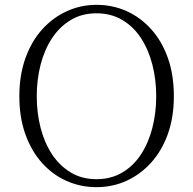

<svg xmlns="http://www.w3.org/2000/svg" viewBox="-20 -759 799 794"><path d="M379 15Q314 15 256 -10.5Q198 -36 154 -85Q110 -134 85 -203.5Q60 -273 60 -361Q60 -448 85 -518Q110 -588 154 -637Q198 -686 256 -712.5Q314 -739 379 -739Q445 -739 502.5 -713.5Q560 -688 604.5 -639Q649 -590 674 -520Q699 -450 699 -361Q699 -274 674 -204.5Q649 -135 604.5 -86Q560 -37 502.5 -11Q445 15 379 15ZM379 -18Q439 -18 485.5 -45.5Q532 -73 563 -120.5Q594 -168 610 -230Q626 -292 626 -361Q626 -430 610 -492Q594 -554 563 -601.5Q532 -649 485.5 -676.5Q439 -704 379 -704Q319 -704 273 -676.5Q227 -649 195.5 -601.5Q164 -554 148 -492Q132 -430 132 -361Q132 -292 148 -230Q164 -168 195.5 -120.5Q227 -73 273 -45.5Q319 -18 379 -18Z"/></svg>

Font: Source Han Serif JP VF
Style: Regular
Weight: 250
Designer: Ryoko NISHIZUKA 西塚涼子 (kana & ideographs); Frank Grießhammer (Latin, Greek & Cyrillic); Wenlong ZHANG 张文龙 (bopomofo); San
Foundry: Adobe
Version: Version 2.001;hotconv 1.1.0;makeotfexe 2.6.0